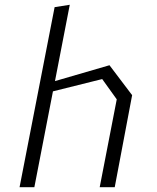

<svg xmlns="http://www.w3.org/2000/svg" viewBox="-20 -785 660 805"><path d="M398 0H461L534 -386L439 -511.5L210.5 -445L272.5 -765L209 -755L62 0H124L202 -402L408.5 -453.5L469.5 -368.5Z"/></svg>

Font: Monaspace Krypton ExtraLight
Style: Italic
Weight: 200
Italic angle: -11°
Designer: Riley Cran & the Lettermatic Team
Foundry: Lettermatic
Version: Version 1.101 (Monaspace Krypton)